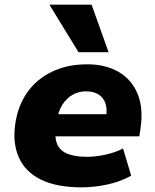

<svg xmlns="http://www.w3.org/2000/svg" viewBox="-20 -793 667 824"><path d="M331 11Q222 11 155 -22.5Q88 -56 61 -117Q34 -178 45 -257Q55 -335 95 -393.5Q135 -452 201.5 -484.5Q268 -517 355 -517Q432 -517 488 -485Q544 -453 570 -391.5Q596 -330 583 -242L578 -208H190L205 -303H447L435 -288Q441 -325 432.5 -349.5Q424 -374 403 -387.5Q382 -401 349 -401Q317 -401 291 -386Q265 -371 248 -344Q231 -317 225 -281L220 -255Q213 -208 224 -178Q235 -148 267.5 -134Q300 -120 353 -120Q391 -120 434 -129.5Q477 -139 508 -156L543 -39Q496 -13 440 -1Q384 11 331 11ZM317 -569 192 -773H373L446 -569Z"/></svg>

Font: Nunito Sans 7pt Black
Style: Italic
Weight: 900
Italic angle: -9°
Version: Version 3.101;gftools[0.9.27]